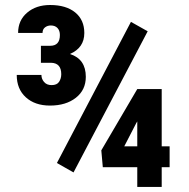

<svg xmlns="http://www.w3.org/2000/svg" viewBox="-20 -736 745 756"><path d="M269.5 -57.1 204.1 -94.2 495.6 -649.9 561.5 -612.8ZM469.2 -159.7H520.5V-257.8L516.6 -251.5ZM616.7 -159.7H647.9V-77.6H616.7V0H520.5V-77.6H384.8L378.9 -144L520.5 -385.3H616.7ZM141.1 -555.7H177.7Q215.8 -555.7 215.8 -598.1Q215.8 -615.7 206.3 -625.7Q196.8 -635.7 180.2 -635.7Q167 -635.7 157.2 -628.2Q147.5 -620.6 147.5 -606.4H51.3Q51.3 -655.8 86.7 -686Q122.1 -716.3 177.2 -716.3Q240.2 -716.3 276.1 -687Q312 -657.7 312 -606Q312 -547.9 255.4 -523.4Q317.9 -503.4 317.9 -433.6Q317.9 -381.8 278.8 -351.1Q239.7 -320.3 176.8 -320.3Q117.7 -320.3 81.8 -352.8Q45.9 -385.3 45.9 -440.9H143.1Q143.1 -425.3 153.6 -413.1Q164.1 -400.9 183.1 -400.9Q204.1 -400.9 212.6 -413.8Q221.2 -426.8 221.2 -443.8Q221.2 -487.8 181.2 -488.8H141.1Z"/></svg>

Font: MAUL Condensed Bold
Style: Condensed Bold
Weight: 700
Designer: MAUL
Version: Version 1.0; 2020; ttfautohint (v1.8.3)